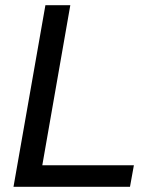

<svg xmlns="http://www.w3.org/2000/svg" viewBox="-20 -720 585 740"><path d="M155 -700H251L143 -83H496L481 0H32Z"/></svg>

Font: Chakra Petch Medium
Style: Italic
Weight: 500
Italic angle: -10°
Designer: Katatrad Aksorn Co.,Ltd.
Foundry: Cadson Demak Co.,Ltd.
Version: Version 1.000; ttfautohint (v1.6)